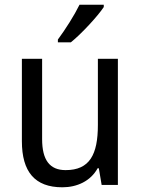

<svg xmlns="http://www.w3.org/2000/svg" viewBox="-20 -786 599 816"><path d="M421 -756V-766H318C296 -721 258 -661 226 -618V-606H281C326 -642 396 -718 421 -756ZM481 -536H396V-255C396 -129 361 -63 259 -63C191 -63 159 -106 159 -195V-536H73V-186C73 -56 128 10 245 10C307 10 365 -16 395 -71H400L412 0H481Z"/></svg>

Font: Noto Sans Myanmar UI SemiCondensed
Style: Regular
Weight: 400
Width: 4
Designer: Monotype Design Team
Foundry: Monotype Imaging Inc.
Version: Version 2.103